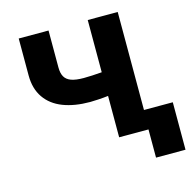

<svg xmlns="http://www.w3.org/2000/svg" viewBox="-123 -828 1105 1118"><g transform="rotate(-15 429.0 -268.5)"><path d="M267.6 -707V-484.4Q267.6 -449.2 279.8 -428Q292 -406.7 319.6 -396.7Q347.2 -386.7 394.5 -386.7Q413.1 -386.7 446 -388.2Q479 -389.6 503.9 -392.1V-707H684.6V-116.2H858.4V169.9H680.7V0H503.9V-249.5Q477.5 -246.1 442.6 -244.1Q407.7 -242.2 394.5 -242.2Q300.8 -242.2 231.9 -268.8Q163.1 -295.4 125.5 -349.9Q87.9 -404.3 87.9 -484.4V-707Z"/></g></svg>

Font: Pretendard JP Black
Style: Regular
Weight: 900
Designer: Base glyphs from Inter by Rasmus Andersson; Hangeul glyphs from Noto Sans CJK(Source Han Sans) by Jang Soo-young and Kan
Foundry: Kil Hyung-jin
Version: Version 1.309